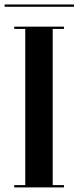

<svg xmlns="http://www.w3.org/2000/svg" viewBox="-40 -816 342 836"><path d="M22 0V-10H70V-690H22V-700H238.5V-690H189.5V-10H238.5V0ZM-20 -786.5V-796.5H282V-786.5Z"/></svg>

Font: Imbue 100pt
Style: Bold
Weight: 700
Designer: Tyler Finck
Foundry: Etcetera Type Company
Version: Version 1.102; ttfautohint (v1.8.3)